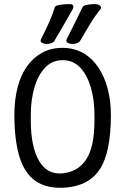

<svg xmlns="http://www.w3.org/2000/svg" viewBox="-20 -907 610 935"><path d="M520 -347Q520 -166 466.5 -83.5Q413 -1 294 7Q206 12 152 -26.5Q98 -65 74 -146Q50 -227 50 -347Q50 -421 65.5 -481Q81 -541 111.5 -584Q142 -627 185.5 -650.5Q229 -674 284 -674Q340 -674 383.5 -649.5Q427 -625 457.5 -580.5Q488 -536 504 -476.5Q520 -417 520 -347ZM130 -320Q130 -193 170 -124Q210 -55 286 -63Q362 -71 401 -132.5Q440 -194 440 -320V-347Q440 -420 422.5 -480.5Q405 -541 371 -577.5Q337 -614 285 -614Q234 -614 199.5 -577.5Q165 -541 147.5 -480.5Q130 -420 130 -347ZM245 -708Q241 -701 230 -697Q219 -693 209 -693H205Q195 -693 184.5 -698.5Q174 -704 180 -717Q200 -756 217.5 -794.5Q235 -833 247 -872Q249 -878 260.5 -881Q272 -884 287 -885.5Q302 -887 313 -887H320Q329 -887 333 -884Q337 -881 337.5 -875.5Q338 -870 334 -862Q312 -824 290 -785Q268 -746 245 -708ZM370 -708Q366 -701 355 -697Q344 -693 334 -693H330Q320 -693 309.5 -698.5Q299 -704 305 -717Q325 -756 344 -794.5Q363 -833 382 -872Q386 -880 404 -883.5Q422 -887 438 -887H445Q454 -887 461 -883.5Q468 -880 471 -874.5Q474 -869 470 -863Q439 -825 416 -785.5Q393 -746 370 -708Z"/></svg>

Font: Winky Sans Light
Style: Regular
Weight: 300
Designer: Simon Atzbach
Foundry: typofactur
Version: Version 1.205